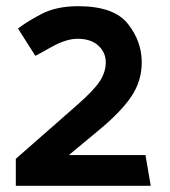

<svg xmlns="http://www.w3.org/2000/svg" viewBox="-20 -599 548 619"><path d="M232 -579Q347 -579 392 -522.5Q437 -466 437 -398Q437 -338 403.5 -288Q370 -238 297 -178L202 -99H449L466 0H31V-87L227 -259Q283 -308 302 -337.5Q321 -367 321 -398Q321 -430 297 -452Q273 -474 230 -474Q193 -474 145 -447Q97 -420 94 -419L38 -507Q66 -529 114 -554Q162 -579 232 -579Z"/></svg>

Font: Palanquin Dark
Style: Regular
Weight: 400
Designer: Pria Ravichandran
Version: Version 1.000